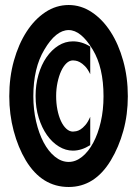

<svg xmlns="http://www.w3.org/2000/svg" viewBox="-20 -740 547 766"><path d="M271 -575Q307 -575 340 -554V-444Q330 -465 319 -476Q308 -487 298.5 -492Q289 -497 281.5 -498Q274 -499 271 -499Q257 -499 245 -487.5Q233 -476 224 -456.5Q215 -437 209.5 -411Q204 -385 204 -357Q204 -328 209 -302.5Q214 -277 223 -257.5Q232 -238 244.5 -226.5Q257 -215 271 -215Q276 -215 284 -216.5Q292 -218 301 -223.5Q310 -229 320.5 -241Q331 -253 340 -274V-161Q305 -139 271 -139Q242 -139 215 -155.5Q188 -172 167.5 -201Q147 -230 134.5 -270Q122 -310 122 -357Q122 -402 133.5 -442Q145 -482 165.5 -511.5Q186 -541 213 -558Q240 -575 271 -575ZM254 -720Q303 -720 346 -691.5Q389 -663 421 -613.5Q453 -564 471.5 -497.5Q490 -431 490 -356Q490 -283 472 -218Q454 -153 422 -100Q358 6 254 6Q147 6 83 -100Q52 -152 34.5 -218Q17 -284 17 -356Q17 -432 35.5 -498Q54 -564 86 -613.5Q118 -663 161 -691.5Q204 -720 254 -720ZM350 -542Q303 -620 254 -620Q203 -620 157 -542Q113 -469 113 -356Q113 -303 124 -255.5Q135 -208 154 -172Q173 -136 199 -115Q225 -94 254 -94Q282 -94 307.5 -114.5Q333 -135 352 -170.5Q371 -206 382 -253.5Q393 -301 393 -356Q393 -471 350 -542Z"/></svg>

Font: Fundamental  Brigade Condensed
Style: Regular
Weight: 400
Width: 3
Designer: Peter Wiegel, original typeface by Carl Albert Fahrenwaldt 1901
Foundry: Peter Wiegel
Version: Version 0.000 2012 initial release